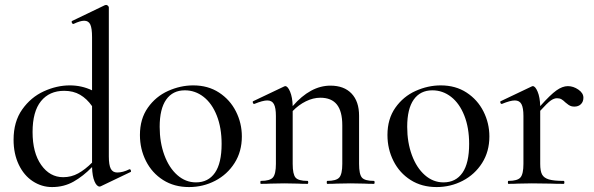

<svg xmlns="http://www.w3.org/2000/svg" viewBox="-20 -745 2407 778"><path d="M506 -59Q509 -59 510.5 -54Q512 -49 509 -48L390 9Q386 11 384 11Q372 11 363 -10Q354 -31 353 -68Q317 -31 278 -9Q239 13 191 13Q149 13 113 -10.5Q77 -34 56 -78Q35 -122 35 -179Q35 -252 70 -301.5Q105 -351 157.5 -375Q210 -399 263 -399Q311 -399 353 -379V-595Q353 -630 346 -645.5Q339 -661 321 -661Q305 -661 278 -648H277Q273 -648 271 -653Q269 -658 272 -660L405 -724L410 -725Q414 -725 417.5 -721.5Q421 -718 421 -715V-111Q421 -76 429 -61Q437 -46 455 -46Q478 -46 504 -59ZM353 -86V-315Q332 -345 304.5 -361Q277 -377 240 -377Q180 -377 146 -335Q112 -293 112 -210Q112 -126 147 -76.5Q182 -27 236 -27Q269 -27 297 -42.5Q325 -58 353 -86Z M547 -198Q547 -263 579 -308.5Q611 -354 661 -376.5Q711 -399 763 -399Q823 -399 867.5 -370Q912 -341 936 -293.5Q960 -246 960 -192Q960 -131 930.5 -84.5Q901 -38 852 -12.5Q803 13 746 13Q686 13 641 -15.5Q596 -44 571.5 -92.5Q547 -141 547 -198ZM878 -162Q878 -227 858.5 -276.5Q839 -326 805 -352.5Q771 -379 729 -379Q680 -379 653.5 -341.5Q627 -304 627 -231Q627 -168 646 -116.5Q665 -65 698.5 -35.5Q732 -6 774 -6Q824 -6 851 -45Q878 -84 878 -162Z M1495 0Q1471 0 1456 -1L1401 -2L1345 -1Q1331 0 1306 0Q1304 0 1304 -6Q1304 -12 1306 -12Q1343 -12 1355 -26Q1367 -40 1367 -81V-237Q1367 -294 1345 -321.5Q1323 -349 1278 -349Q1249 -349 1219.5 -334.5Q1190 -320 1166 -295V-81Q1166 -39 1177.5 -25.5Q1189 -12 1226 -12Q1229 -12 1229 -6Q1229 0 1226 0Q1202 0 1187 -1L1132 -2L1076 -1Q1062 0 1037 0Q1035 0 1035 -6Q1035 -12 1037 -12Q1074 -12 1086 -26Q1098 -40 1098 -81V-275Q1098 -308 1090 -323Q1082 -338 1063 -338Q1045 -338 1011 -324H1009Q1006 -324 1004.5 -329Q1003 -334 1006 -335L1130 -394Q1134 -396 1136 -396Q1146 -396 1155.5 -373.5Q1165 -351 1166 -315Q1238 -398 1319 -398Q1374 -398 1404.5 -366Q1435 -334 1435 -276V-81Q1435 -39 1446.5 -25.5Q1458 -12 1495 -12Q1498 -12 1498 -6Q1498 0 1495 0Z M1550 -198Q1550 -263 1582 -308.5Q1614 -354 1664 -376.5Q1714 -399 1766 -399Q1826 -399 1870.5 -370Q1915 -341 1939 -293.5Q1963 -246 1963 -192Q1963 -131 1933.5 -84.5Q1904 -38 1855 -12.5Q1806 13 1749 13Q1689 13 1644 -15.5Q1599 -44 1574.5 -92.5Q1550 -141 1550 -198ZM1881 -162Q1881 -227 1861.5 -276.5Q1842 -326 1808 -352.5Q1774 -379 1732 -379Q1683 -379 1656.5 -341.5Q1630 -304 1630 -231Q1630 -168 1649 -116.5Q1668 -65 1701.5 -35.5Q1735 -6 1777 -6Q1827 -6 1854 -45Q1881 -84 1881 -162Z M2344 -349Q2344 -333 2334 -323Q2324 -313 2307 -313Q2297 -313 2290 -316.5Q2283 -320 2278 -324.5Q2273 -329 2271 -330Q2263 -338 2255.5 -342.5Q2248 -347 2237 -347Q2225 -347 2211.5 -337.5Q2198 -328 2169 -296V-81Q2169 -52 2176.5 -38Q2184 -24 2204 -18Q2224 -12 2264 -12Q2267 -12 2267 -6Q2267 0 2264 0Q2231 0 2211 -1L2135 -2L2079 -1Q2065 0 2040 0Q2038 0 2038 -6Q2038 -12 2040 -12Q2077 -12 2089 -26Q2101 -40 2101 -81V-275Q2101 -308 2093 -323Q2085 -338 2066 -338Q2048 -338 2014 -324H2012Q2009 -324 2007.5 -329Q2006 -334 2009 -335L2133 -394Q2137 -396 2139 -396Q2149 -396 2158.5 -373.5Q2168 -351 2169 -315Q2210 -361 2234.5 -378.5Q2259 -396 2281 -396Q2303 -396 2323.5 -382Q2344 -368 2344 -349Z"/></svg>

Font: Cormorant Infant Medium
Style: Regular
Weight: 500
Designer: Christian Thalmann (Catharsis Fonts)
Version: Version 3.000